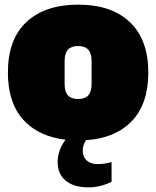

<svg xmlns="http://www.w3.org/2000/svg" viewBox="-20 -590 672 826"><path d="M350 13Q336 35 336 58Q336 85 353 100.5Q370 116 400 116Q431 116 460 107V192Q412 216 360 216Q298 216 263 187.5Q228 159 228 107Q228 56 262 11Q144 -3 79 -76Q14 -149 14 -278Q14 -421 94 -495.5Q174 -570 316 -570Q460 -570 539 -494.5Q618 -419 618 -278Q618 -143 547 -69Q476 5 350 13ZM258 -228Q258 -195 272.5 -179.5Q287 -164 316 -164Q345 -164 359.5 -179.5Q374 -195 374 -228V-328Q374 -361 359.5 -376.5Q345 -392 316 -392Q287 -392 272.5 -376.5Q258 -361 258 -328Z"/></svg>

Font: Alfa Slab One
Style: Regular
Weight: 400
Designer: JM Sole
Foundry: JM Sole
Version: Version 2.000